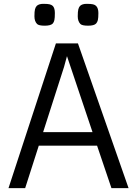

<svg xmlns="http://www.w3.org/2000/svg" viewBox="-20 -971 706 991"><path d="M268.6 -747.1H382.3L643.6 0H555.2L481 -219.2H180.2L109.9 0H23.9ZM457.5 -289.1 325.7 -681.2 310.5 -625.5 202.6 -289.1ZM434.6 -838.4Q403.8 -838.4 395 -847.2Q381.3 -861.3 381.3 -886.7Q381.3 -912.1 384.3 -923.1Q387.2 -934.1 393.1 -940.4Q404.3 -951.2 427 -951.2Q449.7 -951.2 460 -948.7Q470.2 -946.3 476.1 -940.4Q487.8 -928.7 487.8 -903.6Q487.8 -878.4 485.1 -867.4Q482.4 -856.4 476.1 -849.6Q465.8 -838.4 434.6 -838.4ZM210.9 -838.4Q180.2 -838.4 171.4 -847.2Q157.7 -861.3 157.7 -886.7Q157.7 -912.1 160.6 -923.1Q163.6 -934.1 169.4 -940.4Q180.7 -951.2 203.4 -951.2Q226.1 -951.2 236.1 -948.7Q246.1 -946.3 252.4 -940.4Q263.2 -929.2 263.2 -903.8Q263.2 -878.4 260.7 -867.4Q258.3 -856.4 252.4 -849.6Q241.7 -838.4 210.9 -838.4Z"/></svg>

Font: Armata
Style: Regular
Weight: 400
Designer: Viktoriya Grabowska
Foundry: Viktoriya Grabowska
Version: Version 1.002